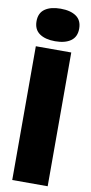

<svg xmlns="http://www.w3.org/2000/svg" viewBox="-105 -1005 494 1046"><g transform="rotate(10 142.0 -482.5)"><path d="M44 0V-740H240V0ZM142 -785Q87.5 -785 55.8 -807.2Q24 -829.5 24 -875Q24 -921 55.8 -943Q87.5 -965 142 -965Q197 -965 228.5 -943Q260 -921 260 -875Q260 -829.5 228.5 -807.2Q197 -785 142 -785Z"/></g></svg>

Font: Encode Sans Cnd Black
Style: Regular
Weight: 900
Width: 3
Designer: Multiple Designers
Foundry: Impallari Type
Version: Version 3.002; ttfautohint (v1.8.3) -l 8 -r 50 -G 200 -x 14 